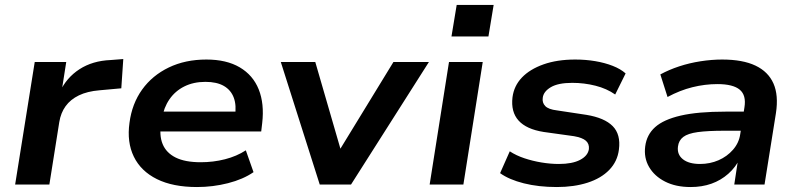

<svg xmlns="http://www.w3.org/2000/svg" viewBox="-20 -744 3219 774"><path d="M41 0 120 -494H247L228 -373H221Q248 -431 300.5 -465Q353 -499 426 -502L477 -506L469 -388L381 -380Q332 -376 298 -359.5Q264 -343 244.5 -316Q225 -289 219 -252L179 0Z M774 10Q677 10 612.5 -22Q548 -54 519.5 -112.5Q491 -171 502 -249Q512 -326 553 -383Q594 -440 660.5 -472Q727 -504 812 -504Q893 -504 946.5 -472.5Q1000 -441 1023 -383.5Q1046 -326 1037 -248L1033 -214H604L615 -294H948L927 -275Q934 -319 922.5 -350Q911 -381 882.5 -397.5Q854 -414 808 -414Q760 -414 723 -395.5Q686 -377 663 -343.5Q640 -310 633 -266L630 -250Q621 -199 635.5 -163.5Q650 -128 688 -109Q726 -90 789 -90Q840 -90 887 -102Q934 -114 971 -138L1002 -50Q960 -21 899 -5.5Q838 10 774 10Z M1269 0 1112 -494H1251L1360 -118H1336L1566 -494H1709L1395 0Z M1800 -597 1821 -724H1970L1949 -597ZM1712 0 1790 -494H1926L1848 0Z M2225 10Q2151 10 2091.5 -5Q2032 -20 1996 -46L2035 -134Q2061 -117 2094 -106Q2127 -95 2163 -89Q2199 -83 2233 -83Q2287 -83 2318.5 -99.5Q2350 -116 2354 -143Q2356 -164 2342 -176.5Q2328 -189 2294 -195L2172 -212Q2102 -223 2070.5 -258Q2039 -293 2046 -352Q2052 -398 2084 -431.5Q2116 -465 2171 -484.5Q2226 -504 2299 -504Q2341 -504 2379.5 -497.5Q2418 -491 2450 -478.5Q2482 -466 2502 -448L2460 -363Q2426 -387 2380.5 -398.5Q2335 -410 2287 -410Q2230 -410 2200.5 -392.5Q2171 -375 2168 -350Q2165 -330 2178 -316.5Q2191 -303 2225 -299L2344 -281Q2417 -269 2450 -235.5Q2483 -202 2475 -141Q2469 -93 2436 -59Q2403 -25 2348.5 -7.5Q2294 10 2225 10Z M2764 10Q2704 10 2661 -12Q2618 -34 2596.5 -71Q2575 -108 2581 -154Q2587 -201 2621 -231.5Q2655 -262 2724 -278Q2793 -294 2905 -294H2995L2984 -217H2901Q2833 -217 2793 -211.5Q2753 -206 2734.5 -192Q2716 -178 2713 -153Q2709 -121 2733 -102Q2757 -83 2802 -83Q2842 -83 2876.5 -98Q2911 -113 2935 -140.5Q2959 -168 2964 -203L2981 -311Q2989 -360 2962 -382.5Q2935 -405 2872 -405Q2822 -405 2771.5 -392.5Q2721 -380 2671 -353L2642 -444Q2677 -463 2718 -476.5Q2759 -490 2804 -497Q2849 -504 2891 -504Q2974 -504 3025.5 -479.5Q3077 -455 3098 -407.5Q3119 -360 3108 -288L3062 0H2940L2956 -105L2963 -106Q2946 -70 2916 -43.5Q2886 -17 2848 -3.5Q2810 10 2764 10Z"/></svg>

Font: Nunito Sans 10pt SemiExpanded
Style: Bold Italic
Weight: 700
Width: 6
Italic angle: -9°
Designer: Vernon Adams
Foundry: Vernon Adams
Version: Version 3.101;gftools[0.9.27]